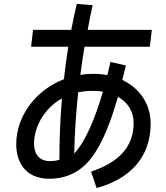

<svg xmlns="http://www.w3.org/2000/svg" viewBox="-20 -881 840 970"><path d="M616 -550 538 -568C533 -546 528 -523 522 -501C499 -506 474 -508 448 -508C427 -508 406 -506 386 -503C392 -550 399 -597 407 -645H737L747 -730H423C430 -771 439 -813 448 -855L368 -861C358 -818 348 -774 340 -730H147L137 -645H325C316 -590 309 -536 303 -481C163 -427 62 -297 62 -152C62 -69 103 22 229 22C322 22 393 -18 443 -85C497 -156 539 -263 576 -392C624 -365 655 -320 655 -260C655 -137 578 -60 440 -14L468 69C638 23 741 -88 741 -256C741 -356 686 -435 598 -477C604 -500 610 -525 616 -550ZM446 -422C465 -422 483 -421 500 -418C461 -284 413 -168 355 -105C357 -207 364 -310 375 -415C397 -419 421 -422 446 -422ZM152 -154C152 -239 202 -333 293 -384C284 -277 280 -173 280 -74C264 -69 249 -67 232 -67C180 -67 152 -102 152 -154Z"/></svg>

Font: Smiley Sans Oblique
Style: Regular
Weight: 400
Italic angle: -8°
Designer: oooooohmygosh, Nagisa Chen, Janine Sui, Heda Shi, Jian Li
Foundry: atelierAnchor
Version: Version 2.0.1